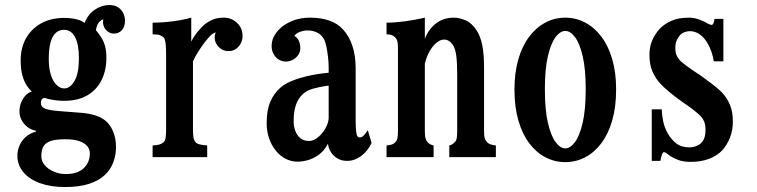

<svg xmlns="http://www.w3.org/2000/svg" viewBox="-20 -631 3040 771"><path d="M419.9 -610.8Q439.9 -610.8 453.9 -601.8Q467.8 -592.8 474.9 -578.4Q481.9 -564 481.9 -547.9Q481.9 -523.9 469.5 -510Q457 -496.1 437 -496.1Q423.8 -496.1 412.8 -504.4Q401.9 -512.7 396.7 -525.6Q391.6 -538.6 395 -553.2Q385.3 -551.3 376.7 -540.5Q368.2 -529.8 365.2 -509.8Q377.9 -495.1 387.2 -480Q396.5 -464.8 401.9 -445.6Q407.2 -426.3 407.2 -398.9Q407.2 -348.6 387.9 -309.6Q368.7 -270.5 330.8 -248.3Q293 -226.1 237.8 -226.1Q226.1 -226.1 210.9 -227.5Q195.8 -229 182.1 -231.7Q168.5 -234.4 160.2 -237.8Q151.9 -237.3 147.9 -231.7Q144 -226.1 144 -219.2Q144 -201.7 160.9 -194.8Q177.7 -188 214.8 -185.1L304.2 -178.2Q337.4 -175.8 364.7 -167Q392.1 -158.2 410.2 -140.1Q426.8 -123.5 436.3 -97.7Q445.8 -71.8 445.8 -40Q445.8 -9.3 435.5 19.3Q425.3 47.9 401.9 70.8Q378.4 93.8 338.6 106.9Q298.8 120.1 240.2 120.1Q183.6 120.1 140.6 104.5Q97.7 88.9 73.7 60.3Q49.8 31.7 49.8 -5.9Q49.8 -26.9 58.3 -46.6Q66.9 -66.4 83.5 -81.3Q100.1 -96.2 124 -102.1V-106Q104 -109.9 89.1 -121.8Q74.2 -133.8 66.2 -149.9Q58.1 -166 58.1 -183.1Q58.1 -203.1 65.4 -220.5Q72.8 -237.8 84.2 -249.3Q95.7 -260.7 107.9 -263.2Q97.7 -272 87.2 -287.8Q76.7 -303.7 69.8 -328.6Q63 -353.5 63 -389.2Q63 -438.5 84.2 -476.8Q105.5 -515.1 145 -537.1Q184.6 -559.1 238.8 -559.1Q256.3 -559.1 273.2 -556.4Q290 -553.7 302.5 -548.8Q314.9 -543.9 318.8 -538.1Q334 -574.2 361.3 -592.5Q388.7 -610.8 419.9 -610.8ZM237.8 -511.2Q206.5 -511.2 191.2 -481.9Q175.8 -452.6 175.8 -396Q175.8 -356 184.6 -329.3Q193.4 -302.7 207.8 -289.3Q222.2 -275.9 237.8 -275.9Q262.2 -275.9 279.5 -306.6Q296.9 -337.4 296.9 -396Q296.9 -453.1 281.2 -482.2Q265.6 -511.2 237.8 -511.2ZM241.2 -71.8Q205.6 -71.8 184.8 -65.2Q164.1 -58.6 155 -43.9Q146 -29.3 146 -3.9Q146 16.6 159.9 32.7Q173.8 48.8 196.3 58.3Q218.8 67.9 244.1 67.9Q291.5 67.9 316.2 44.4Q340.8 21 340.8 -15.1Q340.8 -30.3 331.3 -43Q321.8 -55.7 300 -63.7Q278.3 -71.8 241.2 -71.8Z M748 -463.9Q759.3 -486.8 774.7 -504.9Q790 -522.9 800.8 -532.2Q814.5 -543.5 833.3 -551.8Q852.1 -560.1 879.9 -560.1Q897.9 -560.1 915 -551.3Q932.1 -542.5 943.1 -525.9Q954.1 -509.3 954.1 -485.8Q954.1 -472.2 947.5 -458.3Q940.9 -444.3 928.2 -435.1Q915.5 -425.8 897.9 -425.8Q878.4 -425.8 864 -437Q849.6 -448.2 844.2 -465.6Q838.9 -482.9 846.2 -501Q834 -497.6 822.5 -485.4Q811 -473.1 799.8 -458Q789.6 -444.3 776.9 -424.8Q764.2 -405.3 754.9 -384.8V-110.8Q754.9 -92.8 756.8 -80.1Q758.8 -67.4 765.1 -60.1Q770.5 -53.7 783.4 -50.8Q796.4 -47.9 812 -46.9V0H592.8V-46.9Q610.4 -47.9 619.6 -50.5Q628.9 -53.2 637.2 -60.1Q643.1 -65.4 645 -77.6Q647 -89.8 647 -110.8V-412.1Q647 -423.3 646.5 -437.3Q646 -451.2 644 -463.1Q642.1 -475.1 637.2 -480Q630.4 -486.8 621.6 -490Q612.8 -493.2 592.8 -493.2V-540Q630.4 -540 671.6 -545.2Q712.9 -550.3 748 -560.1Z M1224.1 -560.1Q1269 -560.1 1302.7 -548.3Q1336.4 -536.6 1358.9 -511.2Q1381.8 -485.8 1395 -447Q1408.2 -408.2 1408.2 -356V-147Q1408.2 -119.1 1409.9 -104.5Q1411.6 -89.8 1415 -84.5Q1418.5 -79.1 1423.8 -79.1Q1433.1 -79.1 1440.2 -86.4Q1447.3 -93.8 1457 -107.9L1472.2 -57.1Q1457 -24.4 1430.2 -4.6Q1403.3 15.1 1374 15.1Q1352.5 15.1 1335.9 5.6Q1319.3 -3.9 1309.1 -19.8Q1298.8 -35.6 1296.9 -54.2Q1284.7 -29.3 1264.6 -13.2Q1244.6 2.9 1221.4 10.5Q1198.2 18.1 1174.8 18.1Q1148.4 18.1 1126 6.1Q1103.5 -5.9 1086.7 -27.1Q1069.8 -48.3 1060.3 -76.2Q1050.8 -104 1050.8 -136.2Q1050.8 -188.5 1065.7 -222.9Q1080.6 -257.3 1106.9 -279.8Q1121.6 -292.5 1142.6 -302Q1163.6 -311.5 1187.3 -318.4Q1210.9 -325.2 1233.4 -329.6Q1255.9 -334 1272.9 -335.9L1299.8 -338.9V-358.9Q1299.8 -380.9 1297.1 -403.3Q1294.4 -425.8 1290.5 -444.1Q1286.6 -462.4 1282.2 -471.2Q1271.5 -492.2 1253.2 -500.5Q1234.9 -508.8 1215.8 -508.8Q1199.2 -508.8 1183.6 -502.7Q1168 -496.6 1162.1 -486.8Q1174.3 -480.5 1180.2 -466.6Q1186 -452.6 1186 -437Q1186 -422.9 1177.7 -410.6Q1169.4 -398.4 1156.2 -391.1Q1143.1 -383.8 1128.9 -383.8Q1111.8 -383.8 1098.6 -392.3Q1085.4 -400.9 1078.1 -415Q1070.8 -429.2 1070.8 -444.8Q1070.8 -465.3 1078.4 -481.4Q1085.9 -497.6 1101.1 -513.2Q1119.6 -532.7 1151.9 -546.4Q1184.1 -560.1 1224.1 -560.1ZM1284.2 -285.2Q1262.2 -281.7 1237.3 -274.9Q1212.4 -268.1 1196.8 -253.9Q1178.2 -237.3 1168.7 -210.9Q1159.2 -184.6 1159.2 -144Q1159.2 -123 1166 -105Q1172.9 -86.9 1186.5 -75.9Q1200.2 -64.9 1221.2 -64.9Q1234.4 -64.9 1248 -73.5Q1261.7 -82 1273.4 -96.2Q1285.2 -110.4 1292.5 -127Q1299.8 -143.6 1299.8 -159.2V-287.1Z M1686 -475.1Q1701.2 -514.6 1731.4 -537.4Q1761.7 -560.1 1801.8 -560.1Q1825.2 -560.1 1850.3 -549.1Q1875.5 -538.1 1894 -508.8Q1909.2 -485.8 1916.5 -450Q1923.8 -414.1 1923.8 -358.9V-105Q1923.8 -84 1926.5 -75.4Q1929.2 -66.9 1936 -60.1Q1941.9 -53.7 1951.2 -50.8Q1960.4 -47.9 1971.2 -46.9V0H1784.2V-46.9Q1790 -48.3 1794.7 -50.8Q1799.3 -53.2 1806.2 -60.1Q1812 -65.9 1814 -75.4Q1815.9 -85 1815.9 -106V-332Q1815.9 -378.4 1812.3 -406.7Q1808.6 -435.1 1798.8 -450.2Q1784.2 -472.2 1763.2 -472.2Q1749 -472.2 1733.6 -460Q1718.3 -447.8 1705.6 -426Q1692.9 -404.3 1686 -375V-106Q1686 -84.5 1689 -75.2Q1691.9 -65.9 1696.8 -60.1Q1700.7 -55.7 1707 -52Q1713.4 -48.3 1721.2 -46.9V0H1532.2V-46.9Q1543.5 -47.9 1552.5 -50.5Q1561.5 -53.2 1567.9 -60.1Q1573.2 -65.4 1575.7 -74.7Q1578.1 -84 1578.1 -106.9V-438Q1578.1 -457.5 1575 -467Q1571.8 -476.6 1567.9 -480Q1561.5 -486.8 1553.2 -490Q1544.9 -493.2 1532.2 -493.2V-540Q1564 -540 1604.2 -545.2Q1644.5 -550.3 1686 -560.1Z M2250 -560.1Q2292.5 -560.1 2329.6 -540.5Q2366.7 -521 2394.8 -483.9Q2422.9 -446.8 2438.5 -393.3Q2454.1 -339.8 2454.1 -272Q2454.1 -201.7 2438.5 -147.5Q2422.9 -93.3 2394.8 -55.9Q2366.7 -18.6 2329.6 0.7Q2292.5 20 2250 20Q2207.5 20 2170.4 0.7Q2133.3 -18.6 2105.2 -55.9Q2077.1 -93.3 2061.5 -147.5Q2045.9 -201.7 2045.9 -272Q2045.9 -339.8 2061.5 -393.3Q2077.1 -446.8 2105.2 -483.9Q2133.3 -521 2170.4 -540.5Q2207.5 -560.1 2250 -560.1ZM2250 -506.8Q2230 -506.8 2211.2 -482.2Q2192.4 -457.5 2180.2 -405.8Q2168 -354 2168 -272.9Q2168 -190.4 2180.2 -137.9Q2192.4 -85.4 2211.2 -60.3Q2230 -35.2 2250 -35.2Q2270 -35.2 2288.8 -60.3Q2307.6 -85.4 2319.8 -137.9Q2332 -190.4 2332 -272.9Q2332 -354 2319.8 -405.8Q2307.6 -457.5 2288.8 -482.2Q2270 -506.8 2250 -506.8Z M2747.1 -560.1Q2768.6 -560.1 2789.3 -552Q2810.1 -543.9 2820.8 -537.1Q2832.5 -530.8 2837.9 -530.8Q2840.8 -530.8 2844.2 -536.1Q2847.7 -541.5 2849.1 -555.2H2884.8V-384.8H2846.2Q2843.8 -402.3 2837.6 -421.1Q2831.5 -439.9 2820.8 -458Q2807.6 -481 2789.3 -493.4Q2771 -505.9 2750 -505.9Q2739.3 -505.9 2728 -501.5Q2716.8 -497.1 2710 -488.8Q2701.2 -478.5 2696.5 -466.8Q2691.9 -455.1 2691.9 -438Q2691.9 -418.5 2698.2 -406Q2704.6 -393.6 2714.8 -383.8Q2724.1 -376 2739.3 -364.7Q2754.4 -353.5 2767.1 -345.2L2790 -330.1Q2798.3 -324.2 2810.3 -315.4Q2822.3 -306.6 2835.7 -296.6Q2849.1 -286.6 2860.8 -276.6Q2872.6 -266.6 2879.9 -258.8Q2899.4 -237.8 2911.1 -210.2Q2922.9 -182.6 2922.9 -142.1Q2922.9 -107.9 2910.9 -77.6Q2898.9 -47.4 2878.9 -25.9Q2857.9 -4.4 2825.9 7.3Q2793.9 19 2754.9 19Q2724.1 19 2703.9 11.5Q2683.6 3.9 2668 -6.8Q2660.2 -13.2 2655.3 -16.6Q2650.4 -20 2646 -20Q2641.6 -20 2637.9 -9.5Q2634.3 1 2631.8 15.1H2597.2V-191.9H2637.2Q2638.2 -167.5 2643.3 -142.8Q2648.4 -118.2 2662.1 -94.2Q2674.8 -71.8 2695.3 -55.4Q2715.8 -39.1 2750 -39.1Q2761.2 -39.1 2773.9 -43.7Q2786.6 -48.3 2793.9 -55.2Q2803.7 -64 2808.3 -76.9Q2813 -89.8 2813 -109.9Q2813 -130.4 2807.4 -143.3Q2801.8 -156.2 2792 -166Q2780.8 -177.2 2764.4 -189.9Q2748 -202.6 2736.8 -210L2713.9 -226.1Q2692.4 -241.2 2669.9 -259.8Q2647.5 -278.3 2631.8 -294.9Q2611.8 -316.4 2599.9 -344.2Q2587.9 -372.1 2587.9 -411.1Q2587.9 -442.9 2598.9 -468.5Q2609.9 -494.1 2629.9 -516.1Q2647.9 -534.7 2675.8 -547.4Q2703.6 -560.1 2747.1 -560.1Z"/></svg>

Font: BIZ UDMincho
Style: Bold
Weight: 700
Monospace: yes
Designer: TypeBank Co., Ltd.
Foundry: Morisawa Inc.
Version: Version 1.06